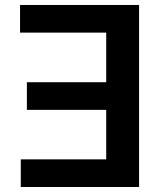

<svg xmlns="http://www.w3.org/2000/svg" viewBox="-20 -747 647 767"><path d="M535.6 -727.1V0H63V-110.4H404.3V-308.1H87.4V-418.5H404.3V-616.7H60.1V-727.1Z"/></svg>

Font: Interop SemBd
Style: Regular
Weight: 600
Designer: Rasmus Andersson, Google, Jang Haemin
Foundry: jhaemin
Version: Version 1.007